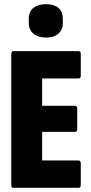

<svg xmlns="http://www.w3.org/2000/svg" viewBox="-20 -900 435 920"><path d="M45 0Q34 0 34 -13V-642Q34 -655 45 -655H356Q367 -655 367 -642V-537Q367 -524 356 -524H182V-393H339Q350 -393 350 -380V-281Q350 -268 339 -268H182V-131H356Q367 -131 367 -118V-13Q367 0 356 0ZM200 -720Q163 -720 140.5 -738.5Q118 -757 118 -790V-810Q118 -845 140.5 -862.5Q163 -880 200 -880Q238 -880 259.5 -862.5Q281 -845 281 -810V-790Q281 -757 259.5 -738.5Q238 -720 200 -720Z"/></svg>

Font: Sofia Sans Extra Condensed Black
Style: Regular
Weight: 900
Designer: Botio Nikoltchev, Ani Petrova
Foundry: lettersoup
Version: Version 4.101